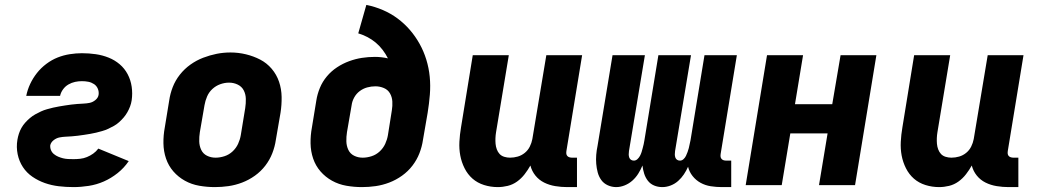

<svg xmlns="http://www.w3.org/2000/svg" viewBox="-20 -755 4240 783"><path d="M280 8Q249 8 219.5 4.5Q190 1 163 -8.5Q136 -18 112.5 -34Q89 -50 73.5 -73.5Q58 -97 52 -126Q46 -155 51 -185Q53 -197 57 -209.5Q61 -222 67.5 -233.5Q74 -245 83 -255Q92 -265 102 -273.5Q112 -282 123.5 -288.5Q135 -295 147 -300.5Q159 -306 171.5 -309.5Q184 -313 196.5 -316Q209 -319 221.5 -321Q234 -323 246 -325Q258 -327 270.5 -328.5Q283 -330 295.5 -331Q308 -332 320.5 -332.5Q333 -333 345.5 -335.5Q358 -338 369 -347Q380 -356 382 -368Q384 -381 379 -393Q374 -405 363.5 -412Q353 -419 340.5 -421.5Q328 -424 314 -424Q300 -424 286 -421Q272 -418 259 -410.5Q246 -403 237 -390.5Q228 -378 225 -364H87Q92 -389 103 -412.5Q114 -436 130.5 -457Q147 -478 169 -494.5Q191 -511 215 -520.5Q239 -530 264.5 -534Q290 -538 314 -538Q343 -538 370.5 -534Q398 -530 423 -520Q448 -510 468 -493Q488 -476 500.5 -452.5Q513 -429 517 -401.5Q521 -374 517 -346Q515 -333 510.5 -321Q506 -309 499.5 -297.5Q493 -286 484.5 -276Q476 -266 466 -257Q456 -248 444.5 -241.5Q433 -235 421 -229.5Q409 -224 396.5 -220.5Q384 -217 372 -214Q360 -211 347.5 -209Q335 -207 322.5 -205Q310 -203 297.5 -201.5Q285 -200 272.5 -199Q260 -198 247.5 -197.5Q235 -197 222.5 -194.5Q210 -192 199 -183.5Q188 -175 185 -163Q184 -152 188 -142.5Q192 -133 200 -126.5Q208 -120 217.5 -116Q227 -112 237 -109.5Q247 -107 258 -106.5Q269 -106 280 -106Q293 -106 307 -107.5Q321 -109 334.5 -114.5Q348 -120 360 -128.5Q372 -137 381 -149L505 -98Q486 -70 459.5 -49Q433 -28 403.5 -15Q374 -2 342 3Q310 8 280 8Z M856 8Q824 8 792.5 2.5Q761 -3 734 -18Q707 -33 687 -56Q667 -79 657 -108.5Q647 -138 646.5 -170.5Q646 -203 652 -235L670 -345Q674 -373 684.5 -400Q695 -427 713.5 -450.5Q732 -474 756.5 -491.5Q781 -509 808.5 -519.5Q836 -530 863.5 -535.5Q891 -541 920 -541Q952 -541 983 -533.5Q1014 -526 1041 -512Q1068 -498 1088 -474.5Q1108 -451 1118 -421.5Q1128 -392 1128.5 -359.5Q1129 -327 1124 -295L1105 -185Q1101 -157 1090.5 -130Q1080 -103 1062 -79.5Q1044 -56 1019.5 -38.5Q995 -21 967.5 -10.5Q940 0 912 4Q884 8 856 8ZM859 -112Q877 -112 895.5 -118Q914 -124 928.5 -137.5Q943 -151 951 -168.5Q959 -186 962 -204L980 -314Q983 -333 982.5 -352Q982 -371 974 -386.5Q966 -402 949.5 -410Q933 -418 914 -418Q896 -418 878 -411.5Q860 -405 846 -392Q832 -379 824.5 -361.5Q817 -344 814 -326L795 -216Q792 -197 792.5 -178.5Q793 -160 800.5 -144Q808 -128 824 -120Q840 -112 859 -112Z M1456 8Q1424 8 1392.5 2.5Q1361 -3 1334 -18Q1307 -33 1287 -56Q1267 -79 1257 -108.5Q1247 -138 1246.5 -170.5Q1246 -203 1252 -235L1270 -345Q1274 -371 1284.5 -396.5Q1295 -422 1313 -443.5Q1331 -465 1354.5 -480.5Q1378 -496 1404 -505.5Q1430 -515 1456 -519Q1482 -523 1509 -523Q1522 -523 1535.5 -521.5Q1549 -520 1562 -517Q1553 -535 1540.5 -551.5Q1528 -568 1512.5 -581Q1497 -594 1479 -603.5Q1461 -613 1441 -619L1474 -735Q1509 -728 1541.5 -714Q1574 -700 1601.5 -679.5Q1629 -659 1651.5 -633Q1674 -607 1691 -576.5Q1708 -546 1718.5 -512Q1729 -478 1732.5 -442Q1736 -406 1733 -369Q1730 -332 1724 -295L1705 -185Q1701 -157 1690.5 -130Q1680 -103 1662 -79.5Q1644 -56 1619.5 -38.5Q1595 -21 1567.5 -10.5Q1540 0 1512 4Q1484 8 1456 8ZM1459 -112Q1477 -112 1495.5 -118Q1514 -124 1528.5 -137.5Q1543 -151 1551 -168.5Q1559 -186 1562 -204L1578 -305Q1581 -323 1580 -341Q1579 -359 1570.5 -374Q1562 -389 1545.5 -396Q1529 -403 1511 -403Q1494 -403 1477.5 -398.5Q1461 -394 1447 -383.5Q1433 -373 1424.5 -357.5Q1416 -342 1414 -326L1395 -216Q1392 -197 1392.5 -178.5Q1393 -160 1400.5 -144Q1408 -128 1424 -120Q1440 -112 1459 -112Z M2010 8Q1981 8 1954 -0.5Q1927 -9 1907 -26.5Q1887 -44 1874.5 -69Q1862 -94 1857 -121Q1852 -148 1853.5 -177Q1855 -206 1860 -235L1908 -530H2055L2003 -216Q2001 -204 2000.5 -192Q2000 -180 2001 -168.5Q2002 -157 2006 -146Q2010 -135 2017.5 -127Q2025 -119 2036.5 -115.5Q2048 -112 2060 -112Q2076 -112 2091.5 -116.5Q2107 -121 2120 -131.5Q2133 -142 2140.5 -157Q2148 -172 2151 -188L2208 -530H2354L2290 -140Q2289 -134 2289.5 -128.5Q2290 -123 2293.5 -119Q2297 -115 2302.5 -113.5Q2308 -112 2313 -112H2333V8H2293Q2269 8 2244.5 4Q2220 0 2199 -10.5Q2178 -21 2163.5 -39Q2149 -57 2143 -80Q2133 -62 2119.5 -44.5Q2106 -27 2088.5 -14.5Q2071 -2 2050.5 3Q2030 8 2010 8Z M2681 8Q2663 8 2647.5 1.5Q2632 -5 2622 -18Q2612 -31 2607 -47Q2602 -63 2600 -80Q2593 -63 2583 -47Q2573 -31 2559 -18.5Q2545 -6 2527.5 1Q2510 8 2493 8Q2475 8 2458.5 0.5Q2442 -7 2432 -21Q2422 -35 2417.5 -52Q2413 -69 2411.5 -87Q2410 -105 2411.5 -123.5Q2413 -142 2417 -161L2478 -530H2610L2545 -139Q2544 -132 2544 -125.5Q2544 -119 2546 -113Q2548 -107 2553 -103.5Q2558 -100 2565 -100Q2573 -100 2579.5 -106Q2586 -112 2590 -119.5Q2594 -127 2596.5 -135Q2599 -143 2601 -151Q2603 -159 2605 -167Q2607 -175 2608 -183L2665 -530H2798L2733 -139Q2732 -132 2732 -125.5Q2732 -119 2734 -113Q2736 -107 2741 -103.5Q2746 -100 2753 -100Q2761 -100 2767.5 -106Q2774 -112 2777.5 -119.5Q2781 -127 2784 -135Q2787 -143 2789 -151Q2791 -159 2792.5 -167Q2794 -175 2796 -183L2853 -530H2985L2919 -128Q2918 -122 2918.5 -116.5Q2919 -111 2922.5 -107Q2926 -103 2931 -101.5Q2936 -100 2942 -100H2962V8H2924Q2901 8 2878.5 4.5Q2856 1 2837 -9.5Q2818 -20 2804.5 -37Q2791 -54 2786 -75Q2779 -59 2769 -44Q2759 -29 2745.5 -17Q2732 -5 2715 1.5Q2698 8 2681 8Z M3021 0 3108 -530H3255L3222 -330H3374L3408 -530H3554L3467 0H3320L3355 -211H3203L3168 0Z M3810 8Q3781 8 3754 -0.5Q3727 -9 3707 -26.5Q3687 -44 3674.5 -69Q3662 -94 3657 -121Q3652 -148 3653.5 -177Q3655 -206 3660 -235L3708 -530H3855L3803 -216Q3801 -204 3800.5 -192Q3800 -180 3801 -168.5Q3802 -157 3806 -146Q3810 -135 3817.5 -127Q3825 -119 3836.5 -115.5Q3848 -112 3860 -112Q3876 -112 3891.5 -116.5Q3907 -121 3920 -131.5Q3933 -142 3940.5 -157Q3948 -172 3951 -188L4008 -530H4154L4090 -140Q4089 -134 4089.5 -128.5Q4090 -123 4093.5 -119Q4097 -115 4102.5 -113.5Q4108 -112 4113 -112H4133V8H4093Q4069 8 4044.5 4Q4020 0 3999 -10.5Q3978 -21 3963.5 -39Q3949 -57 3943 -80Q3933 -62 3919.5 -44.5Q3906 -27 3888.5 -14.5Q3871 -2 3850.5 3Q3830 8 3810 8Z"/></svg>

Font: Iosevka Curly Heavy Extended
Style: Italic
Weight: 900
Width: 7
Italic angle: -9°
Monospace: yes
Designer: Belleve Invis
Foundry: Belleve Invis
Version: Version 11.1.0; ttfautohint (v1.8.3)